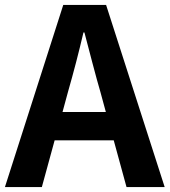

<svg xmlns="http://www.w3.org/2000/svg" viewBox="-24 -760 689 780"><path d="M406 -305 384 -386Q371 -430 351 -506Q326 -603 319 -628H315Q287 -508 252 -386L230 -305ZM438 -190H198L146 0H-4L233 -740H407L645 0H490Z"/></svg>

Font: KaiGen Gothic SC Bold
Style: Bold
Weight: 700
Designer: Ryoko NISHIZUKA Ë•øÂ°öÊ∂ºÂ≠ê (kana & ideographs); Paul D. Hunt (Latin, Greek & Cyrillic); Wenlong ZHANG Âº†ÊñáÈæô (bopom
Version: Version 1.001 October 10, 2014